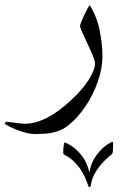

<svg xmlns="http://www.w3.org/2000/svg" viewBox="-97 -264 493 783"><path d="M320.8 -34.7Q320.8 15.1 302 68.6Q283.2 122.1 252.2 168.7Q221.2 215.3 183.6 245.6Q161.1 264.2 135.5 272Q109.9 279.8 86.7 281.2Q63.5 282.7 48.3 282.7Q22.9 282.7 -6.3 273.2Q-35.6 263.7 -56.4 253.2Q-77.1 242.7 -77.1 240.7Q-77.1 238.3 -75 235.4Q-72.8 232.4 -70.8 232.4Q-69.3 232.4 -54.4 234.4Q-39.6 236.3 -21.7 238.5Q-3.9 240.7 5.9 240.7Q46.4 240.7 94.2 216.6Q142.1 192.4 193.8 143.6Q240.7 100.1 265.6 60.1Q290.5 20 290.5 -5.9Q290.5 -15.6 281.2 -37.8Q272 -60.1 260 -85.4Q248 -110.8 238.8 -131.1Q229.5 -151.4 229.5 -157.7Q229.5 -163.1 234.9 -176Q240.2 -189 247.3 -204.1Q254.4 -219.2 260.7 -230.7Q267.1 -242.2 268.6 -243.7Q298.8 -194.8 309.8 -138.2Q320.8 -81.5 320.8 -34.7ZM364.3 318.4Q364.3 320.3 364 328.1Q363.8 335.9 363.8 342.8Q363.8 361.8 358.9 365.2Q349.1 372.1 330.1 390.6Q311 409.2 293.9 436Q276.9 462.9 272.5 495.6Q272 499 268.1 499Q264.2 499 263.7 495.6Q245.6 441.9 222.4 414.3Q199.2 386.7 181.9 376.5Q164.6 366.2 163.1 366.2Q160.6 365.2 160.9 353Q161.1 340.8 162.8 328.9Q164.6 316.9 166 317.4Q176.8 319.3 197.3 333Q217.8 346.7 238 372.8Q258.3 398.9 267.6 439Q274.4 399.4 294.4 371.8Q314.5 344.2 334.7 329.6Q355 314.9 361.8 314.9Q364.3 314.9 364.3 318.4Z"/></svg>

Font: Rohingya Solluk
Style: Regular
Weight: 400
Designer: SIL International
Foundry: SIL International
Version: Version 1.001